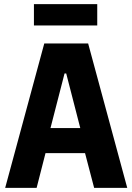

<svg xmlns="http://www.w3.org/2000/svg" viewBox="-20 -908 640 928"><path d="M435 0 391 -168H200L157 0H5L194 -698H406L595 0ZM300 -553H292L224 -289H368ZM144 -888H450V-785H144Z"/></svg>

Font: iA Writer Quattro V
Style: Regular
Weight: 400
Designer: Mike Abbink, Paul van der Laan, Pieter van Rosmalen, Oliver Reichenstein
Foundry: Information Architects Inc.
Version: Version 2.000